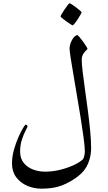

<svg xmlns="http://www.w3.org/2000/svg" viewBox="-20 -994 662 1179"><path d="M539.6 -83.5Q539.6 -35.6 521 10Q502.4 55.7 457.5 89.8Q412.1 124.5 360.6 144.5Q309.1 164.6 234.9 164.6Q187.5 164.6 146.2 146.5Q105 128.4 79.3 94Q53.7 59.6 53.7 9.8Q53.7 -31.7 65.4 -73.7Q77.1 -115.7 92.8 -150.9Q108.4 -186 121.3 -207.3Q134.3 -228.5 137.2 -228.5Q140.6 -228.5 145 -225.3Q149.4 -222.2 149.4 -218.3Q149.4 -215.3 137.9 -193.8Q126.5 -172.4 115 -138.2Q103.5 -104 103.5 -63.5Q103.5 -21 125.7 6.3Q147.9 33.7 182.9 46.9Q217.8 60.1 255.9 60.1Q305.2 60.1 352.5 47.9Q399.9 35.6 436.3 18.1Q472.7 0.5 489.3 -16.1Q494.1 -21 497.6 -37.8Q501 -54.7 501 -63.5Q501 -91.8 493.4 -148.2Q485.8 -204.6 474.9 -272.9Q463.9 -341.3 452.6 -406.7Q441.4 -475.1 430.9 -535.6Q420.4 -596.2 413.8 -639.2Q407.2 -682.1 407.2 -696.8Q407.2 -718.8 420.9 -745.8Q434.6 -772.9 453.6 -778.8Q457.5 -778.8 467.5 -767.1Q477.5 -755.4 489.3 -739.5Q501 -723.6 509.3 -710Q517.6 -696.3 517.6 -692.9Q509.8 -687 495.8 -669.4Q481.9 -651.9 481.9 -627Q481.9 -600.1 487.8 -551.5Q493.7 -502.9 502.2 -442.1Q510.7 -381.3 519.3 -316.7Q527.8 -252 533.7 -191.4Q539.6 -130.9 539.6 -83.5ZM481 -918.5Q481 -915.5 473.9 -903.1Q466.8 -890.6 457 -875.5Q447.3 -860.4 438.2 -849.4Q429.2 -838.4 425.8 -838.4Q423.8 -838.4 412.6 -845.7Q401.4 -853 387.2 -863Q373 -873 362.5 -881.8Q352.1 -890.6 352.1 -893.1Q352.1 -896.5 359.4 -909.2Q366.7 -921.9 377 -936.8Q387.2 -951.7 395.8 -962.9Q404.3 -974.1 406.7 -974.1Q410.2 -974.1 421.9 -966.6Q433.6 -959 447.3 -948.5Q460.9 -938 470.9 -929.4Q481 -920.9 481 -918.5Z"/></svg>

Font: Scheherazade New Medium
Style: Regular
Weight: 500
Designer: SIL International
Foundry: SIL International
Version: Version 4.000